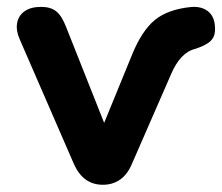

<svg xmlns="http://www.w3.org/2000/svg" viewBox="-20 -518 633 547"><path d="M190.5 -50.9 36 -406.4Q25 -431.1 28.8 -452.3Q32.6 -473.6 50.1 -486Q67.7 -498.4 97.2 -498.4Q124 -498.4 139.9 -486Q155.7 -473.6 168.2 -441.5L292.1 -129.3H260.9L357.2 -364.5Q384.7 -431.2 421.4 -461.2Q458.1 -491.2 523.6 -498Q552.6 -500.6 571.2 -486.9Q589.7 -473.2 592.1 -445.9Q594.1 -427.4 589.5 -415.5Q584.9 -403.6 572.4 -395.2Q559.8 -386.7 537 -379Q514.6 -373.6 497.6 -355.5Q480.5 -337.3 467.7 -307.4L355.3 -49.9Q342.8 -20.8 322 -6.2Q301.1 8.4 272.9 8.4Q216.9 8.4 190.5 -50.9Z"/></svg>

Font: SN Pro Thin
Style: Regular
Weight: 200
Designer: Tobias Whetton
Foundry: Supernotes
Version: Version 1.003;Glyphs 3.3 (3324)